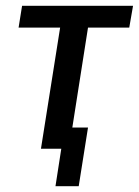

<svg xmlns="http://www.w3.org/2000/svg" viewBox="-20 -512 478 661"><path d="M171 129 191 0H121L187 -417H44L56 -492H438L425 -417H283L229 -73H283L251 129Z"/></svg>

Font: Nunito Sans 10pt Condensed SemiBold
Style: Italic
Weight: 600
Width: 3
Italic angle: -9°
Designer: Vernon Adams
Foundry: Vernon Adams
Version: Version 3.101;gftools[0.9.27]